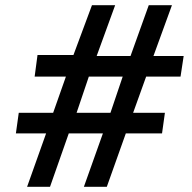

<svg xmlns="http://www.w3.org/2000/svg" viewBox="-20 -717 736 737"><path d="M157 -205H41L52 -284H184L233 -423H113L124 -506H262L333 -697H422L351 -502H481L551 -697H640L569 -502H685L673 -423H541L491 -284H613L602 -205H463L390 0H302L375 -205H244L172 0H84ZM404 -284 451 -423H321L274 -284Z"/></svg>

Font: Hanken Grotesk SemiBold
Style: Italic
Weight: 600
Italic angle: -8°
Designer: Alfredo Marco Pradil
Foundry: Hanken Design Co.
Version: Version 3.014